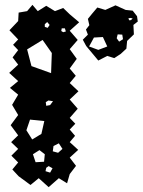

<svg xmlns="http://www.w3.org/2000/svg" viewBox="-20 -746 589 793"><path d="M57 -18 31 -46 55 -75 27 -103 55 -131 26 -159 55 -187 24 -229 55 -271 30 -313 55 -355 21 -383 55 -411 18 -445 55 -479 32 -509 55 -539 34 -561 55 -583 19 -621 55 -659 57 -694 92 -700 114 -726 136 -700 171 -722 207 -700 241 -713 268 -687 307 -654 268 -619 301 -581 268 -543 297 -503 268 -463 293 -433 268 -403 304 -369 268 -335 301 -297 268 -259 291 -235 268 -211 290 -185 268 -159 303 -127 268 -95 294 -61 268 -27 257 11 223 -10 181 27 140 -10 106 18ZM175 -655 165 -646V-635L177 -631L185 -643ZM248 -629H235L233 -618L241 -613L252 -616ZM156 -581 92 -542 110 -473 191 -444 194 -527ZM199 -328 180 -331 169 -324 171 -309 187 -312ZM163 -246 104 -252 89 -208 113 -170 151 -193ZM223 -154 201 -143 198 -121 220 -115 238 -131ZM165 -109 143 -126 116 -109 127 -76 162 -78ZM197 -51 181 -60 171 -53 168 -39 187 -33ZM336 -556 322 -582 343 -603 335 -624 349 -642 343 -668 360 -689 382 -715 415 -705 457 -724 499 -705 528 -702 546 -679 549 -657 531 -643 533 -604 505 -577 502 -545 478 -523 452 -506 423 -515 386 -496ZM528 -670 518 -672 510 -670 514 -662 521 -663ZM485 -603 466 -604 462 -588 472 -574 488 -584ZM405 -593 368 -591 348 -554 386 -540 423 -554Z"/></svg>

Font: Rubik Gemstones
Style: Regular
Weight: 400
Designer: Hubert and Fischer, NaN
Foundry: Hubert and Fischer, NaN
Version: Version 2.200